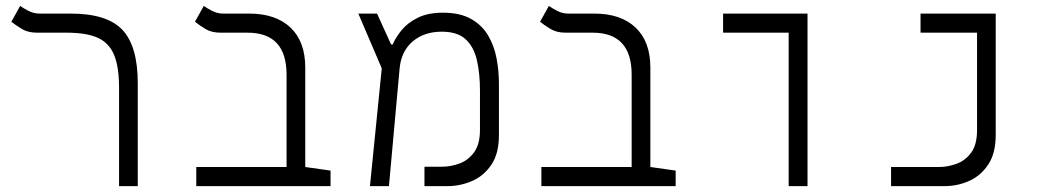

<svg xmlns="http://www.w3.org/2000/svg" viewBox="-20 -632 3556 652"><path d="M447.8 -349.6V0H384.3V-334Q384.3 -404.8 367.4 -445.6Q350.6 -486.3 312 -503.7Q273.4 -521 207 -521H106Q75.2 -521 54.7 -533.4Q34.2 -545.9 18.6 -558.1L48.3 -611.8Q59.6 -604 76.9 -595Q94.2 -585.9 114.3 -585.9H219.7Q343.8 -585.9 395.8 -530.5Q447.8 -475.1 447.8 -349.6Z M1102.5 -52.7V0H646.5V-64.9H953.1V-378.4Q953.1 -521 820.8 -521H729.5Q698.7 -521 678 -533.4Q657.2 -545.9 642.1 -558.1L671.9 -611.8Q683.1 -604 700.4 -595Q717.8 -585.9 737.3 -585.9H825.7Q916.5 -585.9 966.6 -538.3Q1016.6 -490.7 1016.6 -402.8V-64.9Z M1236.3 0 1276.4 -399.9 1196.8 -585.9H1260.3L1308.1 -481H1313.5Q1323.7 -504.9 1344 -529.8Q1364.3 -554.7 1398.7 -571.8Q1433.1 -588.9 1483.9 -588.9Q1542 -588.9 1579.3 -567.9Q1616.7 -546.9 1637.5 -511.7Q1658.2 -476.6 1666.3 -433.6Q1674.3 -390.6 1674.3 -346.7V-172.9Q1674.3 -110.4 1648.4 -72.3Q1622.6 -34.2 1582.5 -17.1Q1542.5 0 1500.5 0H1421.4V-65.9H1481.4Q1510.7 -65.9 1540.3 -76.7Q1569.8 -87.4 1589.8 -114.7Q1609.9 -142.1 1609.9 -191.4V-324.2Q1609.9 -382.8 1599.4 -428Q1588.9 -473.1 1561 -498.8Q1533.2 -524.4 1480 -524.4Q1420.4 -524.4 1381.3 -491.2Q1342.3 -458 1336.9 -398.4L1300.8 0Z M2274.4 -52.7V0H1818.4V-64.9H2125V-378.4Q2125 -521 1992.7 -521H1901.4Q1870.6 -521 1849.9 -533.4Q1829.1 -545.9 1814 -558.1L1843.8 -611.8Q1855 -604 1872.3 -595Q1889.6 -585.9 1909.2 -585.9H1997.6Q2088.4 -585.9 2138.4 -538.3Q2188.5 -490.7 2188.5 -402.8V-64.9Z M2658.2 0V-521H2435.5V-585.9H2722.2V0Z M3005.9 0V-64.9H3168.9Q3198.2 -64.9 3228 -75.7Q3257.8 -86.4 3277.8 -113.5Q3297.9 -140.6 3297.9 -190.4V-521H3106V-585.9H3361.3V-174.3Q3361.3 -111.3 3335.7 -73Q3310.1 -34.7 3270.5 -17.3Q3231 0 3188.5 0Z"/></svg>

Font: CaskaydiaCove NFP Light
Style: Regular
Weight: 300
Designer: Aaron Bell
Foundry: Saja Typeworks
Version: Version 2111.001; VTT 6.35;Nerd Fonts 3.1.1